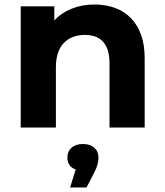

<svg xmlns="http://www.w3.org/2000/svg" viewBox="-20 -566 731 852"><path d="M622 -308V0H466V-284Q466 -411 357 -411Q297 -411 262.5 -374.5Q228 -338 228 -266V0H72V-538H221V-475Q252 -509 298 -527.5Q344 -546 399 -546Q449 -546 490 -531Q531 -516 560.5 -486Q590 -456 606 -411.5Q622 -367 622 -308ZM417 133Q417 164 399 198L364 266H291L316 186Q298 180 288.5 166.5Q279 153 279 133Q279 106 297.5 89.5Q316 73 348 73Q380 73 398.5 89.5Q417 106 417 133Z"/></svg>

Font: CMG Sans
Style: Bold
Weight: 700
Designer: Julieta Ulanovsky
Foundry: Julieta Ulanovsky
Version: Version 7.200